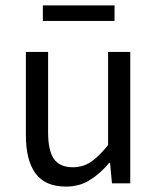

<svg xmlns="http://www.w3.org/2000/svg" viewBox="-20 -678 584 710"><path d="M224 12Q147.3 12 111.5 -36.5Q75.7 -85 75.7 -178V-486H157.9V-188.7Q157.9 -120.8 179.5 -90.2Q201.2 -59.5 249.3 -59.5Q286.4 -59.5 315.7 -79Q345 -98.5 379.6 -141.5V-486H461.7V0H394L387 -75.9H384.3Q350.8 -36.3 312.4 -12.2Q274 12 224 12ZM138.5 -600.6V-658.1H403.6V-600.6Z"/></svg>

Font: Source Sans 3 VF
Style: Regular
Weight: 200
Designer: Paul D. Hunt
Foundry: Adobe
Version: Version 3.046;hotconv 1.0.118;makeotfexe 2.5.65603